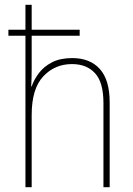

<svg xmlns="http://www.w3.org/2000/svg" viewBox="-20 -780 555 800"><path d="M112 -760V-656H312V-631H112V-495Q112 -472 111.5 -455.5Q111 -439 110 -420H112Q122 -449 142.5 -476Q163 -503 197 -520.5Q231 -538 281 -538Q355 -538 396 -492.5Q437 -447 437 -353V0H411V-351Q411 -437 376 -475Q341 -513 280 -513Q208 -513 160 -461.5Q112 -410 112 -301V0H86V-631H15V-656H86V-760Z"/></svg>

Font: Noto Sans Kannada SemiCondensed Thin
Style: Regular
Weight: 100
Width: 4
Designer: Jelle Bosma - Monotype Design Team
Foundry: Monotype Imaging Inc.
Version: Version 2.005; ttfautohint (v1.8.4.7-5d5b)